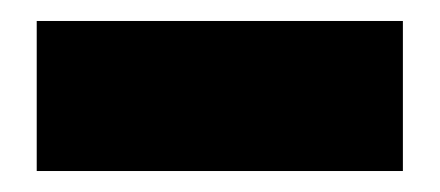

<svg xmlns="http://www.w3.org/2000/svg" viewBox="-20 -717 419 183"><path d="M15 -697H364V-554H15Z"/></svg>

Font: Readiness Black
Style: Regular
Weight: 900
Designer: Katatrad Team
Foundry: CadsonDemak
Version: Version 1.00;April 23, 2019;FontCreator 11.5.0.2425 64-bit; 